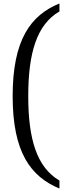

<svg xmlns="http://www.w3.org/2000/svg" viewBox="-20 -824 394 1108"><path d="M323 264V218C192 141 143 -22 143 -269C143 -518 192 -682 323 -758V-804C157 -736 53 -595 53 -269C53 55 157 195 323 264Z"/></svg>

Font: Noto Serif Sinhala Condensed
Style: Regular
Weight: 400
Width: 3
Designer: Jelle Bosma - Monotype Design Team
Foundry: Monotype Imaging Inc.
Version: Version 2.007